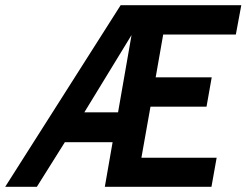

<svg xmlns="http://www.w3.org/2000/svg" viewBox="-75 -720 950 740"><path d="M390 -700H855L834 -587H554L525 -422H741L721 -309H505L470 -112H760L740 0H329L359 -172H175L67 0H-55ZM380 -287 432 -585 250 -287Z"/></svg>

Font: Cabin SemiBold
Style: Italic
Weight: 600
Italic angle: -7°
Designer: Pablo Impallari
Foundry: Pablo Impallari. http://www.impallari.com Igino Marini. http://www.ikern.com
Version: Version 2.200